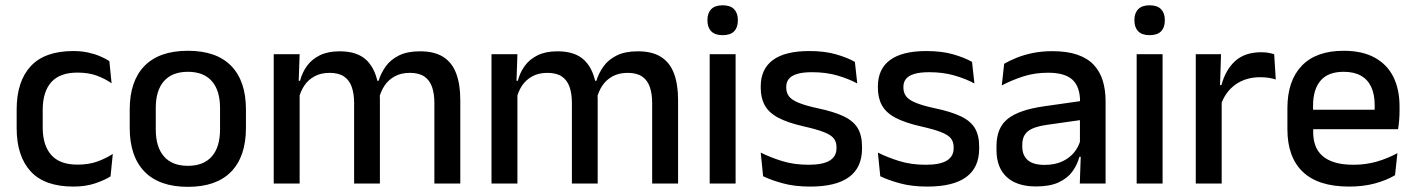

<svg xmlns="http://www.w3.org/2000/svg" viewBox="-20 -694 5351 726"><path d="M257.5 11.5Q148.5 11.5 95.8 -46.2Q43 -104 43 -209.5V-280Q43 -386 96 -443.5Q149 -501 257.5 -501Q287.5 -501 312.8 -495.5Q338 -490 358.5 -481.2Q379 -472.5 393.5 -463L402 -379Q378 -396 346.5 -407.8Q315 -419.5 273 -419.5Q206 -419.5 173.8 -383.2Q141.5 -347 141.5 -278V-212Q141.5 -144.5 173.8 -108Q206 -71.5 273 -71.5Q315.5 -71.5 348 -83.2Q380.5 -95 406.5 -112L398 -27Q375 -12.5 339.2 -0.5Q303.5 11.5 257.5 11.5Z M690.5 12.5Q582.5 12.5 526.5 -45Q470.5 -102.5 470.5 -210.5V-280Q470.5 -387.5 526.5 -444.8Q582.5 -502 690.5 -502Q798.5 -502 854.2 -444.8Q910 -387.5 910 -280V-210.5Q910 -102.5 854.2 -45Q798.5 12.5 690.5 12.5ZM690.5 -67Q750 -67 781 -102.5Q812 -138 812 -204.5V-286Q812 -352 781 -387.2Q750 -422.5 690.5 -422.5Q631 -422.5 600 -387.2Q569 -352 569 -286V-204.5Q569 -138 600 -102.5Q631 -67 690.5 -67Z M1720.5 0H1622.5V-304.5Q1622.5 -339 1613.8 -364.8Q1605 -390.5 1584.8 -404.5Q1564.5 -418.5 1530 -418.5Q1497 -418.5 1473 -405.5Q1449 -392.5 1434.2 -370.5Q1419.5 -348.5 1413 -320.5L1400 -388.5H1411.5Q1420.5 -418 1439 -443.5Q1457.5 -469 1489 -484.5Q1520.5 -500 1568.5 -500Q1622.5 -500 1656 -478.8Q1689.5 -457.5 1705 -416.2Q1720.5 -375 1720.5 -315.5ZM1113 0H1015V-489H1113L1109 -374.5L1113 -368.5ZM1416.5 0H1319V-304.5Q1319 -339 1310.2 -364.8Q1301.5 -390.5 1281.2 -404.5Q1261 -418.5 1226.5 -418.5Q1193.5 -418.5 1169.5 -405.5Q1145.5 -392.5 1130.8 -370.5Q1116 -348.5 1109.5 -320.5L1093.5 -388.5H1114.5Q1122.5 -419.5 1140.8 -444.8Q1159 -470 1189.5 -485Q1220 -500 1264.5 -500Q1332.5 -500 1367.5 -465Q1402.5 -430 1411.5 -363Q1414 -353.5 1415.2 -341.5Q1416.5 -329.5 1416.5 -318Z M2544 0H2446V-304.5Q2446 -339 2437.2 -364.8Q2428.5 -390.5 2408.2 -404.5Q2388 -418.5 2353.5 -418.5Q2320.5 -418.5 2296.5 -405.5Q2272.5 -392.5 2257.8 -370.5Q2243 -348.5 2236.5 -320.5L2223.5 -388.5H2235Q2244 -418 2262.5 -443.5Q2281 -469 2312.5 -484.5Q2344 -500 2392 -500Q2446 -500 2479.5 -478.8Q2513 -457.5 2528.5 -416.2Q2544 -375 2544 -315.5ZM1936.5 0H1838.5V-489H1936.5L1932.5 -374.5L1936.5 -368.5ZM2240 0H2142.5V-304.5Q2142.5 -339 2133.8 -364.8Q2125 -390.5 2104.8 -404.5Q2084.5 -418.5 2050 -418.5Q2017 -418.5 1993 -405.5Q1969 -392.5 1954.2 -370.5Q1939.5 -348.5 1933 -320.5L1917 -388.5H1938Q1946 -419.5 1964.2 -444.8Q1982.5 -470 2013 -485Q2043.5 -500 2088 -500Q2156 -500 2191 -465Q2226 -430 2235 -363Q2237.5 -353.5 2238.8 -341.5Q2240 -329.5 2240 -318Z M2761.5 0H2663.5V-489H2761.5ZM2712.5 -561Q2683.5 -561 2669.2 -575.8Q2655 -590.5 2655 -616.5V-618.5Q2655 -644.5 2669.2 -659.2Q2683.5 -674 2712.5 -674Q2741.5 -674 2755.8 -659.2Q2770 -644.5 2770 -618.5V-616.5Q2770 -590 2755.8 -575.5Q2741.5 -561 2712.5 -561Z M3043.5 11.5Q2984.5 11.5 2940 -0.8Q2895.5 -13 2865.5 -27.5L2856.5 -117Q2893.5 -98.5 2938 -84.8Q2982.5 -71 3038 -71Q3091.5 -71 3117.2 -86.8Q3143 -102.5 3143 -133.5V-137.5Q3143 -157.5 3132.5 -170.8Q3122 -184 3095.2 -194.5Q3068.5 -205 3019.5 -216Q2958 -230 2922.5 -249Q2887 -268 2871.8 -295.8Q2856.5 -323.5 2856.5 -362.5V-367Q2856.5 -433 2902.5 -467Q2948.5 -501 3040.5 -501Q3098.5 -501 3141.5 -488.5Q3184.5 -476 3212.5 -460L3221.5 -378.5Q3188 -396.5 3145.2 -408.8Q3102.5 -421 3050.5 -421Q3015 -421 2993.5 -414.2Q2972 -407.5 2962.5 -395.2Q2953 -383 2953 -366V-362.5Q2953 -344 2963 -330.2Q2973 -316.5 2998.8 -305.8Q3024.5 -295 3070.5 -285Q3132.5 -272 3169.5 -254.5Q3206.5 -237 3223 -209.8Q3239.5 -182.5 3239.5 -139.5V-132Q3239.5 -60.5 3190.5 -24.5Q3141.5 11.5 3043.5 11.5Z M3486.5 11.5Q3427.5 11.5 3383 -0.8Q3338.5 -13 3308.5 -27.5L3299.5 -117Q3336.5 -98.5 3381 -84.8Q3425.5 -71 3481 -71Q3534.5 -71 3560.2 -86.8Q3586 -102.5 3586 -133.5V-137.5Q3586 -157.5 3575.5 -170.8Q3565 -184 3538.2 -194.5Q3511.5 -205 3462.5 -216Q3401 -230 3365.5 -249Q3330 -268 3314.8 -295.8Q3299.5 -323.5 3299.5 -362.5V-367Q3299.5 -433 3345.5 -467Q3391.5 -501 3483.5 -501Q3541.5 -501 3584.5 -488.5Q3627.5 -476 3655.5 -460L3664.5 -378.5Q3631 -396.5 3588.2 -408.8Q3545.5 -421 3493.5 -421Q3458 -421 3436.5 -414.2Q3415 -407.5 3405.5 -395.2Q3396 -383 3396 -366V-362.5Q3396 -344 3406 -330.2Q3416 -316.5 3441.8 -305.8Q3467.5 -295 3513.5 -285Q3575.5 -272 3612.5 -254.5Q3649.5 -237 3666 -209.8Q3682.5 -182.5 3682.5 -139.5V-132Q3682.5 -60.5 3633.5 -24.5Q3584.5 11.5 3486.5 11.5Z M4160.5 0H4063L4067 -116L4063.5 -131V-285L4064 -309.5Q4064 -366 4035.2 -392.5Q4006.5 -419 3943 -419Q3891.5 -419 3847.5 -404.5Q3803.5 -390 3768 -371L3777 -453Q3797 -464.5 3824 -475.5Q3851 -486.5 3885 -493.5Q3919 -500.5 3959.5 -500.5Q4015 -500.5 4053.5 -487.2Q4092 -474 4115.5 -449Q4139 -424 4149.8 -389Q4160.5 -354 4160.5 -311ZM3897.5 11Q3825 11 3786.5 -24.8Q3748 -60.5 3748 -126.5V-141.5Q3748 -211.5 3791.2 -245.2Q3834.5 -279 3927.5 -292L4074.5 -313L4080 -242L3939 -222Q3888.5 -215 3867 -197.8Q3845.5 -180.5 3845.5 -147V-140Q3845.5 -106.5 3866.2 -88.5Q3887 -70.5 3929.5 -70.5Q3968.5 -70.5 3996.5 -83.5Q4024.5 -96.5 4042 -118.2Q4059.5 -140 4066 -166.5L4079.5 -101H4061.5Q4053.5 -71 4035 -45.5Q4016.5 -20 3983.2 -4.5Q3950 11 3897.5 11Z M4376 0H4278V-489H4376ZM4327 -561Q4298 -561 4283.8 -575.8Q4269.5 -590.5 4269.5 -616.5V-618.5Q4269.5 -644.5 4283.8 -659.2Q4298 -674 4327 -674Q4356 -674 4370.2 -659.2Q4384.5 -644.5 4384.5 -618.5V-616.5Q4384.5 -590 4370.2 -575.5Q4356 -561 4327 -561Z M4595.5 -295.5 4574.5 -372H4598.5Q4614 -430 4650.5 -463.2Q4687 -496.5 4750 -496.5Q4765 -496.5 4776.8 -494.2Q4788.5 -492 4798 -489L4804 -393.5Q4792 -397.5 4777 -399.8Q4762 -402 4744.5 -402Q4691 -402 4652 -374.5Q4613 -347 4595.5 -295.5ZM4599.5 0H4501.5V-489H4597L4592.5 -346.5L4599.5 -339.5Z M5081.5 11.5Q4964.5 11.5 4906.2 -44.2Q4848 -100 4848 -205V-285Q4848 -388.5 4902.2 -445.2Q4956.5 -502 5060.5 -502Q5131 -502 5178 -476.2Q5225 -450.5 5248.5 -403.5Q5272 -356.5 5272 -292V-273.5Q5272 -256.5 5270.5 -239Q5269 -221.5 5266.5 -205.5H5176.5Q5177.5 -231.5 5177.8 -254.5Q5178 -277.5 5178 -296.5Q5178 -337 5165 -365Q5152 -393 5126 -407.8Q5100 -422.5 5060.5 -422.5Q5002 -422.5 4973.5 -389.2Q4945 -356 4945 -294.5V-248.5L4945.5 -237V-193.5Q4945.5 -166 4953.8 -143.5Q4962 -121 4980.2 -104.8Q4998.5 -88.5 5027.5 -79.8Q5056.5 -71 5098 -71Q5145 -71 5186.2 -83Q5227.5 -95 5264 -115L5255 -31.5Q5222 -12 5178.2 -0.2Q5134.5 11.5 5081.5 11.5ZM5246.5 -205.5H4900V-279H5246.5Z"/></svg>

Font: Anek Devanagari Medium
Style: Regular
Weight: 500
Designer: Kailash Malviya (Devanagari) & Yesha Goshar (Latin)
Foundry: Ek Type
Version: Version 1.003